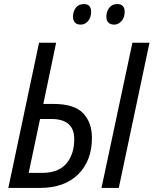

<svg xmlns="http://www.w3.org/2000/svg" viewBox="-20 -924 755 944"><path d="M21 0H175Q297 0 364.5 -67Q432 -134 432 -246Q432 -322 388.5 -367.5Q345 -413 242 -413H193L256 -714H172ZM479 0H564L715 -714H631ZM121 -74 177 -339H232Q345 -339 345 -240Q345 -165 306 -119.5Q267 -74 187 -74ZM542 -803Q562 -803 577.5 -820.5Q593 -838 593 -866Q593 -904 556 -904Q531 -904 517 -885.5Q503 -867 503 -843Q503 -803 542 -803ZM377 -803Q398 -803 413 -820.5Q428 -838 428 -866Q428 -904 392 -904Q366 -904 352.5 -885.5Q339 -867 339 -843Q339 -803 377 -803Z"/></svg>

Font: Noto Sans UI SemiCondensed
Style: Italic
Weight: 400
Width: 4
Italic angle: -12°
Designer: Monotype Design Team
Foundry: Monotype Imaging Inc.
Version: Version 1.901